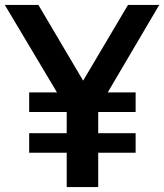

<svg xmlns="http://www.w3.org/2000/svg" viewBox="-36 -760 668 780"><path d="M235 0V-373L261.5 -274L-16.5 -740H120L320 -401.5H283.5L484 -740H611L336.5 -274L363 -371V0ZM82.5 -139.5V-219H515V-139.5ZM82.5 -305V-384.5H515V-305Z"/></svg>

Font: Encode Sans SC SemiCondensed SemiBold
Style: Regular
Weight: 600
Width: 4
Designer: Multiple Designers
Foundry: Impallari Type
Version: Version 3.002